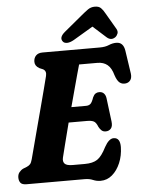

<svg xmlns="http://www.w3.org/2000/svg" viewBox="-61 -970 777 1035"><g transform="rotate(-5 327.0 -453.0)"><path d="M356.5 0H42Q17.5 0 9 -11.2Q0.5 -22.5 0.5 -39.5Q0.5 -57 10 -68.5Q19.5 -80 31.5 -85.5L50.5 -93Q62.5 -98 69.2 -105.5Q76 -113 81 -131.5Q88 -158 99.8 -202.5Q111.5 -247 125.5 -299.8Q139.5 -352.5 153.5 -405.2Q167.5 -458 179 -502.2Q190.5 -546.5 197 -572.5Q203.5 -599 184 -609.5L165 -617.5Q141 -631 141 -653.5Q141 -674.5 153.5 -687.2Q166 -700 189.5 -700H499.5Q529 -700 549.2 -708.8Q569.5 -717.5 589.5 -717.5Q628 -717.5 635 -670.5L653.5 -546Q656.5 -524 648 -511Q639.5 -498 623 -495Q603.5 -492 589.5 -502.5Q575.5 -513 565 -544.5Q554.5 -583.5 533.2 -601Q512 -618.5 479 -618.5H380Q375 -601.5 365.5 -566.8Q356 -532 343.8 -486.8Q331.5 -441.5 318.5 -393H398Q413 -393 422 -401Q431 -409 440 -435.5Q446.5 -449.5 455 -455Q463.5 -460.5 474.5 -460.5Q491 -460.5 500.2 -450.5Q509.5 -440.5 511.5 -424L527.5 -296.5Q530.5 -271 520 -258.8Q509.5 -246.5 491.5 -246.5Q478 -246.5 469.2 -254.5Q460.5 -262.5 454.5 -274Q445 -298.5 432.5 -305Q420 -311.5 396.5 -311.5H296.5Q280 -247 266.8 -195.2Q253.5 -143.5 249.5 -126Q244.5 -105 255.2 -93.2Q266 -81.5 299 -81.5H364Q407.5 -81.5 432 -97.8Q456.5 -114 481 -163Q505 -206.5 530.5 -206.5Q566 -206.5 565.5 -155.5Q564.5 -108.5 548 -69.5Q531.5 -30.5 504 -7Q476.5 16.5 441 16.5Q419.5 16.5 400.5 8.2Q381.5 0 356.5 0ZM362.5 -752Q342 -740.5 326.5 -740.2Q311 -740 304 -748.5Q284.5 -771.5 319.5 -800.5L415.5 -880Q437.5 -898.5 453.8 -910Q470 -921.5 491.5 -921.5Q513 -921.5 524.2 -910.5Q535.5 -899.5 546 -880L597 -792.5Q605 -778.5 600.8 -766.8Q596.5 -755 587.5 -748Q563.5 -731 540 -752L469.5 -815.5Z"/></g></svg>

Font: Fraunces 144pt S100
Style: Bold Italic
Weight: 700
Italic angle: -16°
Version: Version 1.000; ttfautohint (v1.8.3)